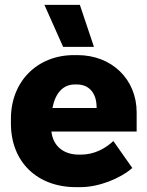

<svg xmlns="http://www.w3.org/2000/svg" viewBox="-20 -759 604 791"><path d="M240 -566H367L309 -739H163ZM293 12H311C387 12 475 -23 525 -67L447 -178C414 -147 368 -122 314 -122H305C242 -122 199 -157 192 -216V-217H543V-296C543 -432 441 -532 299 -532H285C133 -532 25 -423 25 -270V-250C25 -93 132 12 293 12ZM196 -314C208 -376 240 -411 288 -411H297C345 -411 377 -378 378 -319V-314Z"/></svg>

Font: Fixel Text ExtraBold
Style: Regular
Weight: 800
Width: 4
Designer: AlfaBravo + MacPaw
Foundry: Kyrylo Tkachov, Marchela Mozhyna, Serhii Makarenko, Maria Weinstein, Zakhar Kryvoshyya
Version: Version 1.211